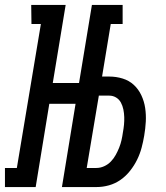

<svg xmlns="http://www.w3.org/2000/svg" viewBox="-50 -755 670 775"><path d="M-30 0V-77H18L115 -658H77L76 -735H215L163 -420H269L321 -735H445V-658H397L362 -446H391Q419 -446 445 -438Q471 -430 490 -412.5Q509 -395 520.5 -370.5Q532 -346 536 -319Q540 -292 538.5 -264Q537 -236 532 -207Q528 -183 521.5 -158.5Q515 -134 503.5 -110.5Q492 -87 475 -65.5Q458 -44 436.5 -29Q415 -14 390 -7Q365 0 340 0H200L255 -336H149L94 0ZM339 -77Q355 -77 370.5 -84Q386 -91 397.5 -103Q409 -115 417 -129.5Q425 -144 431 -159Q437 -174 440.5 -189.5Q444 -205 446 -220Q449 -236 450.5 -251.5Q452 -267 451.5 -282.5Q451 -298 448 -313Q445 -328 438 -341Q431 -354 418.5 -361.5Q406 -369 391 -369H349L300 -77Z"/></svg>

Font: Iosevka HT Medium Extended
Style: Italic
Weight: 500
Width: 7
Italic angle: -9°
Monospace: yes
Designer: Belleve Invis
Foundry: Belleve Invis
Version: Version 32.3.0; ttfautohint (v1.8.4)